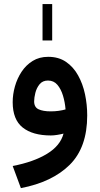

<svg xmlns="http://www.w3.org/2000/svg" viewBox="-20 -677 499 961"><path d="M192.9 -474.6V-656.7H241.2V-474.6ZM416.5 -99.1Q416.5 61 329.1 147.7Q241.7 234.4 84.5 264.6L43.5 153.8Q147.9 133.8 215.1 93Q282.2 52.2 297.9 -8.3Q282.7 -4.4 265.6 -1.7Q248.5 1 234.4 1Q143.6 1 93.5 -38.8Q43.5 -78.6 43.5 -165.5Q43.5 -204.6 54.7 -244.4Q65.9 -284.2 88.1 -317.9Q110.4 -351.6 143.6 -372.1Q176.8 -392.6 221.2 -392.6Q273.4 -392.6 310.3 -367.4Q347.2 -342.3 370.8 -299.8Q394.5 -257.3 405.5 -205.3Q416.5 -153.3 416.5 -99.1ZM233.9 -119.6Q254.9 -119.6 273.9 -122.3Q293 -125 308.1 -129.4Q305.2 -165.5 295.2 -198.5Q285.2 -231.4 267.1 -252.7Q249 -273.9 220.2 -273.9Q193.4 -273.9 178.2 -255.4Q163.1 -236.8 157 -212.4Q150.9 -188 150.9 -169.9Q150.9 -140.1 173.3 -129.9Q195.8 -119.6 233.9 -119.6Z"/></svg>

Font: Vazirmatn FD SemiBold
Style: Regular
Weight: 600
Designer: Saber Rastikerdar
Foundry: Saber Rastikerdar
Version: Version 33.001